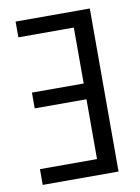

<svg xmlns="http://www.w3.org/2000/svg" viewBox="-80 -742 583 797"><g transform="rotate(-10 212.0 -343.5)"><path d="M354.6 -687.2H41.8V-620.8H275.6V-385H57.4V-318.6H275.6V-66.4H35V0H354.6Z"/></g></svg>

Font: Secuela Light
Style: Regular
Weight: 300
Designer: Fernando Haro
Foundry: deFharo
Version: Version 1.708